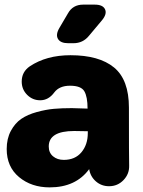

<svg xmlns="http://www.w3.org/2000/svg" viewBox="-20 -798 617 831"><path d="M275 -611Q242 -611 231 -629.5Q220 -648 237 -677L274 -740Q295 -778 340 -778H390Q425 -778 434.5 -758Q444 -738 422 -711L365 -643Q339 -611 298 -611ZM195 13Q116 13 62.5 -31.5Q9 -76 9 -153Q9 -198 27 -231.5Q45 -265 72 -283.5Q99 -302 139 -313Q179 -324 213.5 -327Q248 -330 291 -330Q302 -330 325 -329Q348 -328 359 -328Q359 -379 345 -403Q331 -427 283 -427Q237 -427 215 -398Q190 -364 154 -364Q121 -364 97.5 -387.5Q74 -411 74 -445Q74 -487 109 -511Q181 -559 285 -559Q409 -559 473.5 -506Q538 -453 538 -332Q538 -110 539 -81Q540 -45 514.5 -18.5Q489 8 452 8Q419 8 395 -13Q371 -34 366 -66Q308 13 195 13ZM256 -106Q305 -106 332.5 -139Q360 -172 360 -222V-230Q350 -230 330.5 -230.5Q311 -231 301 -231Q191 -231 191 -164Q191 -137 209.5 -121.5Q228 -106 256 -106Z"/></svg>

Font: Jellee Roman
Style: Regular
Weight: 400
Designer: Alfredo Marco Pradil
Foundry: Alfredo Marco Pradil
Version: Version 1.016;PS 001.016;hotconv 1.0.88;makeotf.lib2.5.64775